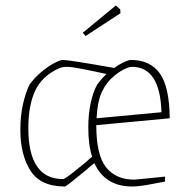

<svg xmlns="http://www.w3.org/2000/svg" viewBox="-20 -668 671 698"><path d="M468 -15Q474 -15 580 -26V-8Q574 -7 530 1.5Q486 10 460 10Q362 10 323 -75Q304 -60 291 -48Q221 10 216 10Q127 10 90.5 -48Q54 -106 54 -195Q54 -247 63.5 -289Q73 -331 87 -360Q106 -386 130.5 -406.5Q155 -427 177 -438.5Q199 -450 209 -450Q231 -450 395 -421Q413 -434 430.5 -442Q448 -450 456 -450Q526 -450 561 -401Q596 -352 597 -238L330 -213Q330 -105 365.5 -60Q401 -15 468 -15ZM294 -80Q305 -91 315 -98Q301 -140 301 -205Q301 -252 309.5 -292.5Q318 -333 333 -360Q349 -382 367 -399Q317 -410 278.5 -417.5Q240 -425 222 -425Q207 -425 195 -420Q133 -392 108 -338.5Q83 -285 83 -202Q83 -17 209 -17Q216 -17 252 -46Q288 -75 294 -80ZM395 -392Q366 -368 350 -333Q334 -298 331 -238L567 -260Q562 -425 460 -425Q449 -425 431 -416Q413 -407 395 -392ZM281 -549 401 -648 417 -634 418 -620 291 -537Z"/></svg>

Font: Grenze Thin
Style: Regular
Weight: 250
Designer: Renata Polastri
Foundry: Omnibus-Type
Version: Version 1.002; ttfautohint (v1.8)